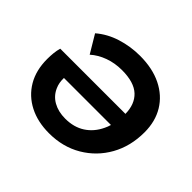

<svg xmlns="http://www.w3.org/2000/svg" viewBox="-131 -707 881 881"><g transform="rotate(45 309.5 -266.5)"><path d="M278 7Q204 7 148.5 -21.5Q93 -50 62 -102.5Q31 -155 31 -228Q31 -248 33 -267.5Q35 -287 40 -304H463Q462 -366 426 -400Q389 -435 310 -435Q264 -435 224 -420.5Q184 -406 155 -380L103 -467Q146 -504 203.5 -522Q261 -540 322 -540Q403 -540 462 -511Q521 -482 553 -429.5Q585 -377 585 -306Q585 -216 545.5 -145.5Q506 -75 436.5 -34Q367 7 278 7ZM452 -221H147Q146 -189 157 -165Q172 -130 205 -111.5Q238 -93 283 -93Q339 -93 379 -119Q419 -145 441 -192Q448 -206 452 -221Z"/></g></svg>

Font: Montserrat Thin SemiBold
Style: Italic
Weight: 600
Italic angle: -11.3°
Version: Version 9.000